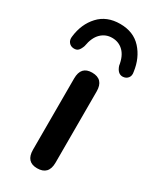

<svg xmlns="http://www.w3.org/2000/svg" viewBox="-232 -808 713 871"><g transform="rotate(30 125.0 -372.0)"><path d="M125 6Q67 6 67 -58V-431Q67 -495 125 -495Q185 -495 185 -431V-58Q185 6 125 6ZM-4 -548Q-20 -549 -29.5 -561Q-39 -573 -36 -592Q-28 -660 13.5 -705Q55 -750 125 -750Q195 -750 236 -705Q277 -660 286 -592Q290 -573 280.5 -561Q271 -549 254 -548Q227 -547 215 -583Q208 -630 184 -653.5Q160 -677 125 -677Q91 -677 67 -653.5Q43 -630 35 -583Q29 -565 20.5 -556Q12 -547 -4 -548Z"/></g></svg>

Font: Chiron GoRound TC M
Style: Regular
Weight: 500
Designer: Ryoko NISHIZUKA 西塚涼子 (kana, bopomofo & ideographs); Paul D. Hunt (Latin, Greek & Cyrillic); Sandoll Communications 산돌커뮤니
Foundry: Adobe
Version: Version 1.000;hotconv 1.1.1;makeotfexe 2.6.0